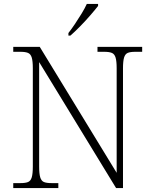

<svg xmlns="http://www.w3.org/2000/svg" viewBox="-20 -951 778 971"><path d="M47 0V-25H84Q109 -25 122 -30.5Q135 -36 140.5 -54Q146 -72 146 -109V-606Q146 -642 140.5 -660Q135 -678 121.5 -683.5Q108 -689 84 -689H47V-714H181L570 -77V-606Q570 -642 564.5 -660Q559 -678 545.5 -683.5Q532 -689 508 -689H473V-714H699V-689H664Q639 -689 626 -683.5Q613 -678 607.5 -660Q602 -642 602 -605V0H567L178 -637V-109Q178 -72 183.5 -54Q189 -36 202 -30.5Q215 -25 240 -25H275V0ZM326 -784Q341 -803 358.5 -829Q376 -855 392.5 -882Q409 -909 419 -931H476V-921Q463 -904 438 -875Q413 -846 385 -817.5Q357 -789 336 -771H326Z"/></svg>

Font: Noto Serif Malayalam ExtraLight
Style: Regular
Weight: 200
Designer: Indian type Foundry, Jelle Bosma, Monotype Design Team
Foundry: Monotype Imaging Inc.
Version: Version 2.104; ttfautohint (v1.8.4.7-5d5b)